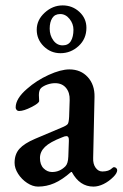

<svg xmlns="http://www.w3.org/2000/svg" viewBox="-20 -677 454 711"><path d="M34 -74Q34 -106 52 -126Q70 -146 110 -163L207 -204Q227 -212 231 -218Q235 -224 236 -245L238 -306Q239 -334 224.5 -351.5Q210 -369 184 -369Q170 -369 155.5 -364Q141 -359 132 -351Q124 -343 124 -325L125 -303Q125 -295 96.5 -280.5Q68 -266 51 -266Q45 -266 41.5 -270Q38 -274 38 -279Q38 -312 80 -348Q115 -379 160 -399.5Q205 -420 237 -420Q279 -420 305 -391.5Q331 -363 330 -318L325 -92Q324 -70 334 -56Q344 -42 359 -42Q383 -42 395 -54Q399 -58 402 -58Q407 -58 410.5 -54.5Q414 -51 414 -47Q414 -36 400 -22Q383 -5 363.5 4.5Q344 14 326 14Q275 14 246 -40H243Q210 -11 181 1.5Q152 14 121 14Q101 14 80.5 0.5Q60 -13 47 -33.5Q34 -54 34 -74ZM222 -61Q232 -71 233 -97L235 -154V-159Q235 -173 226 -173Q220 -173 209 -168Q165 -151 146.5 -133Q128 -115 128 -92Q128 -67 141.5 -53.5Q155 -40 173 -40Q201 -40 222 -61ZM116 -567Q116 -603 145.5 -630Q175 -657 212 -657Q248 -657 274 -633Q300 -609 300 -574Q300 -533 271 -506.5Q242 -480 204 -480Q168 -480 142 -505.5Q116 -531 116 -567ZM252 -567Q252 -589 237.5 -607Q223 -625 203 -625Q183 -625 173.5 -610Q164 -595 164 -571Q164 -546 177.5 -527.5Q191 -509 212 -509Q233 -509 242.5 -525Q252 -541 252 -567Z"/></svg>

Font: EB Garamond Medium
Style: Regular
Weight: 500
Designer: Georg Duffner and Octavio Pardo
Foundry: Georg Duffner
Version: Version 1.000